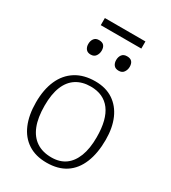

<svg xmlns="http://www.w3.org/2000/svg" viewBox="-207 -955 956 1074"><g transform="rotate(30 271.0 -418.0)"><path d="M268 14Q197 14 148 -18Q99 -50 74 -109Q49 -168 49 -249Q49 -332 75.5 -392Q102 -452 153.5 -484.5Q205 -517 279 -517Q347 -517 394.5 -485.5Q442 -454 467 -397Q492 -340 492 -262Q492 -176 466.5 -113.5Q441 -51 391.5 -18.5Q342 14 268 14ZM277 -25Q330 -25 366 -50.5Q402 -76 421.5 -126Q441 -176 441 -249Q441 -307 430 -350Q419 -393 397.5 -421.5Q376 -450 344.5 -464.5Q313 -479 271 -479Q217 -479 178.5 -454.5Q140 -430 120 -381Q100 -332 100 -258Q100 -180 120.5 -128.5Q141 -77 180.5 -51Q220 -25 277 -25ZM361 -633Q339 -633 329 -646Q319 -659 319 -678Q319 -699 329.5 -713Q340 -727 362 -727Q384 -727 394 -715.5Q404 -704 404 -683Q404 -664 393.5 -648.5Q383 -633 361 -633ZM180 -633Q159 -633 149 -646Q139 -659 139 -678Q139 -699 149.5 -713Q160 -727 181 -727Q203 -727 213 -715.5Q223 -704 223 -683Q223 -664 212.5 -648.5Q202 -633 180 -633ZM147 -804V-850H409V-804Z"/></g></svg>

Font: Literata 18pt ExtraLight
Style: Regular
Weight: 250
Designer: Latin by Veronika Burian and Jose Scaglione. Greek by Irene Vlachou. Cyrillic by Vera Evstafieva.
Foundry: TypeTogether
Version: Version 3.103;gftools[0.9.29]